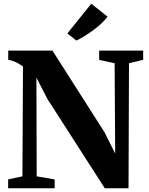

<svg xmlns="http://www.w3.org/2000/svg" viewBox="-20 -1016 802 1036"><path d="M24 0V-48L101 -64.5L104 -657Q93.5 -665 80.2 -672.8Q67 -680.5 52.5 -686Q38 -691.5 24.5 -693V-743H263L545 -300.5L601.5 -187.5L598.5 -675L515 -693V-743H752.5V-693L676 -675L673.5 0H545.5L236.5 -481L176.5 -597L178 -64.5L275 -48V0ZM391.5 -797.5 343.5 -835.5 472.5 -996 560.5 -926Q545.5 -906.5 525.5 -888Q505.5 -869.5 482.8 -852.8Q460 -836 437 -821.8Q414 -807.5 392.5 -797.5Z"/></svg>

Font: Merriweather 60pt ExtraBold
Style: Regular
Weight: 800
Version: Version 2.100